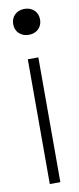

<svg xmlns="http://www.w3.org/2000/svg" viewBox="-85 -757 326 788"><g transform="rotate(-10 78.0 -363.0)"><path d="M56 0H100V-520H56ZM22 -672C22 -640 45 -618 78 -618C111 -618 134 -640 134 -672C134 -704 111 -726 78 -726C45 -726 22 -704 22 -672Z"/></g></svg>

Font: Ribes
Style: Bold
Weight: 900
Designer: Luigi Gorlero
Foundry: Collletttivo
Version: Version 2.100;Glyphs 3.1.2 (3151)